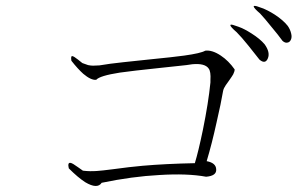

<svg xmlns="http://www.w3.org/2000/svg" viewBox="-20 -778 1040 650"><path d="M316.4 -556.6 294.9 -555.7Q288.1 -555.7 278.3 -557.6Q268.6 -560.5 258.8 -564.5L244.1 -576.2Q230.5 -586.9 225.6 -587.9Q218.8 -589.8 221.7 -572.3Q243.2 -544.9 261.7 -528.3Q288.1 -505.9 305.7 -507.8Q317.4 -521.5 385.7 -532.2Q426.8 -538.1 520.5 -547.9Q565.4 -552.7 584 -554.7Q614.3 -557.6 630.9 -560.5Q673.8 -564.5 686.5 -545.9Q694.3 -535.2 692.4 -506.8V-499Q685.5 -429.7 667 -338.9Q651.4 -263.7 639.6 -225.6Q541 -223.6 462.9 -216.8Q418.9 -212.9 362.3 -205.1Q324.2 -200.2 308.6 -199.2Q284.2 -197.3 260.7 -200.2L244.1 -211.9Q225.6 -225.6 218.8 -226.6Q208 -228.5 212.9 -208Q244.1 -176.8 268.6 -161.1Q309.6 -136.7 324.2 -159.2Q427.7 -180.7 519.5 -185.5Q614.3 -191.4 677.7 -179.7Q713.9 -182.6 711.9 -205.1Q710.9 -226.6 679.7 -232.4Q697.3 -291 712.9 -362.3Q728.5 -429.7 735.4 -470.7Q737.3 -479.5 744.1 -489.3Q748 -495.1 755.9 -505.9Q765.6 -519.5 769.5 -526.4Q774.4 -536.1 774.4 -543Q753.9 -572.3 727.5 -589.8Q698.2 -609.4 674.8 -606.4Q660.2 -597.7 603.5 -589.8Q569.3 -585 480.5 -576.2Q424.8 -570.3 397.5 -567.4Q350.6 -562.5 316.4 -556.6ZM866.2 -751 849.6 -756.8Q837.9 -759.8 838.9 -755.9Q839.8 -750 860.4 -732.4Q876 -715.8 899.4 -686.5Q920.9 -661.1 936.5 -639.6Q945.3 -631.8 953.1 -633.8Q960.9 -634.8 964.8 -643.6Q968.8 -652.3 965.8 -664.1Q962.9 -677.7 954.1 -690.4Q938.5 -710 910.2 -728.5Q885.7 -744.1 866.2 -751ZM787.1 -687.5 769.5 -693.4Q759.8 -696.3 759.8 -692.4Q760.7 -686.5 781.2 -668.9Q796.9 -653.3 821.3 -623Q838.9 -600.6 858.4 -576.2Q877.9 -559.6 886.7 -580.1Q895.5 -600.6 876 -627.9Q860.4 -646.5 831.1 -665Q806.6 -680.7 787.1 -687.5Z"/></svg>

Font: Batang
Style: Regular
Weight: 400
Version: Version 2.21